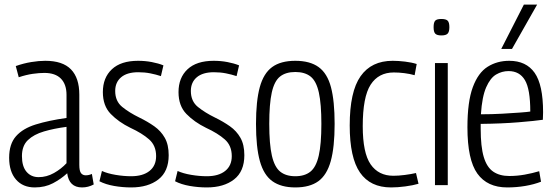

<svg xmlns="http://www.w3.org/2000/svg" viewBox="-20 -810 2424 840"><path d="M20 -120Q20 -180 50 -214Q80 -248 136.5 -265.5Q193 -283 271 -294V-395Q271 -441 246.5 -466Q222 -491 174 -491Q152 -491 123.5 -487Q95 -483 62 -472L49 -521Q83 -533 116.5 -538.5Q150 -544 178 -544Q254 -544 290.5 -506.5Q327 -469 327 -396V-89Q327 -62 334.5 -52.5Q342 -43 355 -43Q369 -43 382 -49L390 -3Q366 10 339 10Q282 10 274 -52Q247 -27 212 -8.5Q177 10 132 10Q80 10 50 -24.5Q20 -59 20 -120ZM76 -127Q76 -82 96 -58.5Q116 -35 149 -35Q184 -35 216 -53Q248 -71 271 -96V-255Q217 -248 172.5 -235Q128 -222 102 -197Q76 -172 76 -127Z M415 -17 426 -62Q450 -51 485.5 -45Q521 -39 554 -39Q605 -39 634 -62Q663 -85 663 -127Q663 -173 632.5 -200Q602 -227 550 -251Q499 -276 464.5 -311.5Q430 -347 430 -407Q430 -470 469.5 -507Q509 -544 584 -544Q615 -544 644 -538.5Q673 -533 695 -524L684 -477Q663 -484 638 -489Q613 -494 585 -494Q536 -494 510 -472Q484 -450 484 -412Q484 -367 515 -342Q546 -317 589 -296Q626 -278 655 -257.5Q684 -237 701 -207Q718 -177 718 -131Q718 -60 673 -25Q628 10 554 10Q516 10 479 3.5Q442 -3 415 -17Z M746 -17 757 -62Q781 -51 816.5 -45Q852 -39 885 -39Q936 -39 965 -62Q994 -85 994 -127Q994 -173 963.5 -200Q933 -227 881 -251Q830 -276 795.5 -311.5Q761 -347 761 -407Q761 -470 800.5 -507Q840 -544 915 -544Q946 -544 975 -538.5Q1004 -533 1026 -524L1015 -477Q994 -484 969 -489Q944 -494 916 -494Q867 -494 841 -472Q815 -450 815 -412Q815 -367 846 -342Q877 -317 920 -296Q957 -278 986 -257.5Q1015 -237 1032 -207Q1049 -177 1049 -131Q1049 -60 1004 -25Q959 10 885 10Q847 10 810 3.5Q773 -3 746 -17Z M1100 -268Q1100 -368 1116.5 -428.5Q1133 -489 1170.5 -516.5Q1208 -544 1272 -544Q1336 -544 1374 -516.5Q1412 -489 1428 -428.5Q1444 -368 1444 -268Q1444 -166 1427 -105Q1410 -44 1372.5 -17Q1335 10 1272 10Q1210 10 1172 -17Q1134 -44 1117 -105Q1100 -166 1100 -268ZM1158 -268Q1158 -179 1169.5 -129Q1181 -79 1206 -59Q1231 -39 1272 -39Q1313 -39 1338 -59Q1363 -79 1374.5 -129Q1386 -179 1386 -268Q1386 -355 1375 -405Q1364 -455 1339 -475Q1314 -495 1272 -495Q1230 -495 1205 -475Q1180 -455 1169 -405Q1158 -355 1158 -268Z M1510 -261Q1510 -409 1557.5 -476.5Q1605 -544 1698 -544Q1723 -544 1752 -540.5Q1781 -537 1803 -530L1794 -481Q1773 -487 1749 -490Q1725 -493 1703 -493Q1636 -493 1601.5 -439.5Q1567 -386 1567 -258Q1567 -141 1601.5 -91Q1636 -41 1701 -41Q1723 -41 1750.5 -44.5Q1778 -48 1800 -53L1811 -6Q1787 1 1753.5 5.5Q1720 10 1691 10Q1600 10 1555 -55Q1510 -120 1510 -261Z M1911 -655Q1892 -655 1884.5 -662.5Q1877 -670 1877 -691Q1877 -712 1884 -719.5Q1891 -727 1911 -727Q1931 -727 1938.5 -719.5Q1946 -712 1946 -691Q1946 -671 1938.5 -663Q1931 -655 1911 -655ZM1883 0V-534H1939V0Z M2199 10Q2112 10 2068.5 -50.5Q2025 -111 2025 -253Q2025 -365 2048.5 -428.5Q2072 -492 2113.5 -518Q2155 -544 2208 -544Q2282 -544 2319 -491.5Q2356 -439 2356 -319Q2356 -313 2355.5 -302Q2355 -291 2355 -286Q2321 -281 2248.5 -275Q2176 -269 2083 -268Q2083 -258 2083 -247Q2083 -168 2096.5 -123Q2110 -78 2138 -59Q2166 -40 2208 -40Q2242 -40 2275.5 -46Q2309 -52 2339 -61L2347 -15Q2316 -3 2278 3.5Q2240 10 2199 10ZM2084 -310Q2132 -310 2176.5 -312.5Q2221 -315 2254.5 -317.5Q2288 -320 2300 -322Q2300 -420 2276.5 -459.5Q2253 -499 2205 -499Q2176 -499 2150.5 -484Q2125 -469 2107 -428Q2089 -387 2084 -310ZM2173 -596 2272 -790H2330L2220 -596Z"/></svg>

Font: Georama SemiCondensed Light
Style: Regular
Weight: 300
Width: 4
Designer: Jean-Baptiste Levee
Foundry: Production Type
Version: Version 1.000